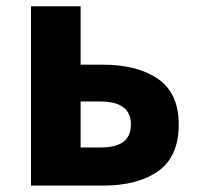

<svg xmlns="http://www.w3.org/2000/svg" viewBox="-20 -582 622 602"><path d="M232.8 -562.4V-379.2H302.2Q411.4 -379.2 475.9 -334.2Q540.4 -289.2 540.4 -191.6Q540.4 -91.2 476.3 -45.6Q412.2 0 302.2 0H77.2V-562.4ZM390.4 -192.4Q390.4 -227.8 366.6 -245.8Q342.8 -263.8 293.8 -263.8H232.8V-119.6H293.8Q343.6 -119.6 367 -137.4Q390.4 -155.2 390.4 -192.4Z"/></svg>

Font: 寒蝉端黑体 Light
Style: Regular
Weight: 300
Designer: ChillDuanSans {Warren2060}; 
Source Han Sans {Ryoko NISHIZUKA 西塚涼子 (kana, bopomofo & ideographs); Paul D. Hunt (Latin, G
Foundry: ChillType&Adobe
Version: Version 1.300;Glyphs 3.3 (3306)